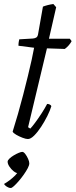

<svg xmlns="http://www.w3.org/2000/svg" viewBox="-39 -693 377 957"><path d="M100 0Q90 0 73 -6.5Q56 -13 41.5 -21.5Q27 -30 24 -37Q37 -78 50.5 -125Q64 -172 76.5 -220.5Q89 -269 100 -314Q111 -359 119 -395.5Q127 -432 131 -455L53 -465Q53 -476 54.5 -484.5Q56 -493 57 -497L125 -501Q136 -502 142.5 -506.5Q149 -511 151 -524L175 -660Q185 -664 198.5 -667.5Q212 -671 227 -673L241 -657L205 -500H309L318 -488Q313 -478 304 -467.5Q295 -457 284 -449L195 -452L101 -59L112 -52Q120 -60 135 -80Q150 -100 167 -126Q184 -152 196 -175Q203 -175 209 -172Q215 -169 217 -164Q211 -143 197 -115Q183 -87 166 -61Q149 -35 131.5 -17.5Q114 0 100 0ZM15 244Q5 244 -5 237.5Q-15 231 -19 224Q-5 216 9.5 205Q24 194 36.5 181.5Q49 169 54 157L50 170Q41 170 29 160.5Q17 151 8 137.5Q-1 124 -1 113Q-1 106 8 97.5Q17 89 29.5 81.5Q42 74 54 69Q66 64 72 64Q79 64 87 74.5Q95 85 101 98.5Q107 112 107 121Q107 131 99 146Q91 161 79 178Q67 195 54 210Q41 225 30.5 234.5Q20 244 15 244Z"/></svg>

Font: Texturina Medium 12pt Thin
Style: Italic
Weight: 250
Italic angle: -11°
Version: Version 1.002